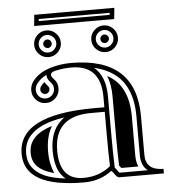

<svg xmlns="http://www.w3.org/2000/svg" viewBox="-59 -944 913 1008"><g transform="rotate(-5 397.0 -439.5)"><path d="M553.5 -854 554.7 -864.7H180.9L179.7 -854ZM575.2 -830.1H153.3L159.2 -888.7H581.1ZM483.4 -349.1H411.1Q216.8 -349.1 216.8 -167Q216.8 -13.2 342.8 -13.2Q426 -13.2 485.8 -62.5Q483.4 -135.3 483.4 -215.1ZM108.6 -493.9Q108.6 -519 123.8 -540.5Q156.5 -586.2 224.6 -605.5Q276.6 -620.1 328.6 -620.1Q670.9 -620.1 670.9 -309.6V-106Q670.9 -23.9 764.6 -23.9V0H530.3Q518.6 0 505.6 -19.5Q492.7 -39.1 488 -36.1Q429 10.7 342.8 10.7Q29.3 10.7 29.3 -167Q29.3 -373 430.7 -373H483.4V-426.8Q483.4 -596.2 328.6 -596.2Q287.1 -596.2 245.6 -586.9Q219 -581.1 219 -567.1Q219 -557.6 231.4 -544.4Q252.4 -523.9 252.4 -493.7Q252.4 -463.9 231.4 -442.9Q210.4 -421.9 180.7 -421.9Q150.9 -421.9 129.9 -442.9Q108.9 -463.9 108.6 -493.9ZM132.6 -493.9Q132.6 -473.9 146.7 -459.7Q160.6 -445.8 180.5 -445.8Q200.4 -445.8 214.5 -459.8Q228.5 -473.9 228.5 -493.7Q228.5 -513.9 214.4 -527.6Q201.4 -541.3 197.3 -553.7Q197 -554.7 196.7 -556.6Q196.3 -558.6 195.9 -561.8Q195.6 -564.9 195.1 -567.1V-569.1Q161.9 -553 143.3 -526.6Q132.6 -511.5 132.6 -493.9ZM248.3 -18.1Q241.2 -23.9 234.4 -31.2Q221.7 -44.9 212.8 -63Q203.9 -81.1 198.4 -107.8Q192.9 -134.5 192.9 -167Q192.9 -266.6 247.6 -319.8Q266.1 -337.6 271.5 -338.6Q215.8 -330.1 177.2 -316.4Q133.8 -300.8 106 -278.1Q78.1 -255.4 65.7 -228Q53.2 -200.7 53.2 -167Q53.2 -138.7 62.7 -115.5Q72.3 -92.3 93.8 -73Q115.2 -53.7 148.4 -40.5Q181.6 -27.8 230.7 -20.5ZM515.1 -46.9Q519 -42.5 525.6 -32.7Q530 -26.1 532.7 -23.9H681.4Q647 -51.5 647 -106V-309.6Q647 -352.3 640.4 -388.4Q633.8 -424.6 618.9 -456.7Q604 -488.8 581.1 -513.3Q558.1 -537.8 524.4 -556Q490.7 -574.2 447.3 -584.2Q507.3 -535.6 507.3 -426.8V-215.1Q507.3 -136 509.8 -63.2L510.3 -51.5ZM156.5 -494.1Q156.5 -504.2 162.8 -512.7Q170.4 -523.4 181.2 -532.2Q187.5 -521.5 197.3 -511Q204.6 -503.9 204.6 -493.7Q204.6 -483.6 197.6 -476.7Q190.7 -469.7 180.7 -469.7Q170.7 -469.7 163.8 -476.8Q156.5 -483.9 156.5 -494.1ZM200.9 -299.1Q168.9 -245.8 168.9 -167Q168.9 -132.1 175 -103Q181.2 -73.2 191.4 -52.5V-52.2Q172.4 -56.9 157.2 -63Q127.9 -74.5 109.6 -90.8Q92.3 -106.4 85 -124.5Q77.1 -143.3 77.1 -167Q77.1 -195.6 87.4 -218Q97.7 -240.2 121.1 -259.8Q145.8 -280 185.5 -293.9Q192.9 -296.6 200.9 -299.1ZM544.2 -47.9Q537.8 -56.9 533.7 -61.8V-64.2Q531.2 -136.5 531.2 -215.1V-426.8Q531.2 -490 512.2 -535.4L512.9 -534.9Q543.2 -518.6 563.6 -496.8Q584 -475.1 597.2 -446.5Q610.8 -417.2 616.7 -384.3Q623 -350.3 623 -309.6V-106Q623 -73.2 634 -47.9ZM483.5 -763.8Q469.7 -750 469.7 -731.2Q469.7 -712.4 483.5 -698.6Q497.3 -684.8 516.1 -684.8Q534.9 -684.8 548.7 -698.6Q562.5 -712.4 562.5 -731.2Q562.5 -750 548.7 -763.8Q534.9 -777.6 516.1 -777.6Q497.3 -777.6 483.5 -763.8ZM182.5 -763.8Q168.7 -750 168.7 -731.2Q168.7 -712.4 182.5 -698.6Q196.3 -684.8 215.1 -684.8Q233.9 -684.8 247.7 -698.6Q261.5 -712.4 261.5 -731.2Q261.5 -750 247.7 -763.8Q233.9 -777.6 215.1 -777.6Q196.3 -777.6 182.5 -763.8ZM500.4 -715.5Q493.7 -722.2 493.7 -731.2Q493.7 -740.2 500.4 -746.9Q507.1 -753.7 516.1 -753.7Q525.1 -753.7 531.9 -746.9Q538.6 -740.2 538.6 -731.2Q538.6 -722.2 531.9 -715.5Q525.1 -708.7 516.1 -708.7Q507.1 -708.7 500.4 -715.5ZM445.8 -731.2Q445.8 -760 466.6 -780.8Q487.3 -801.5 516.1 -801.5Q544.9 -801.5 565.7 -780.8Q586.4 -760 586.4 -731.2Q586.4 -702.4 565.7 -681.6Q544.9 -660.9 516.1 -660.9Q487.3 -660.9 466.6 -681.6Q445.8 -702.4 445.8 -731.2ZM199.3 -715.5Q192.6 -722.2 192.6 -731.2Q192.6 -740.2 199.3 -746.9Q206.1 -753.7 215.1 -753.7Q224.1 -753.7 230.8 -746.9Q237.5 -740.2 237.5 -731.2Q237.5 -722.2 230.8 -715.5Q224.1 -708.7 215.1 -708.7Q206.1 -708.7 199.3 -715.5ZM144.8 -731.2Q144.8 -760 165.5 -780.8Q186.3 -801.5 215.1 -801.5Q243.9 -801.5 264.6 -780.8Q285.4 -760 285.4 -731.2Q285.4 -702.4 264.6 -681.6Q243.9 -660.9 215.1 -660.9Q186.3 -660.9 165.5 -681.6Q144.8 -702.4 144.8 -731.2Z"/></g></svg>

Font: itsadzokeS01
Style: Regular
Weight: 600
Width: 6
Version: Version 0.46